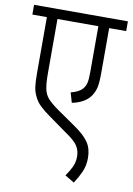

<svg xmlns="http://www.w3.org/2000/svg" viewBox="-89 -678 630 911"><g transform="rotate(10 226.0 -223.0)"><path d="M452 -575H370V-358Q370 -313 365 -290Q360 -267 346 -246Q333 -227 310 -214Q287 -201 257 -195L243 -243Q260 -247 274.5 -254Q289 -261 299 -272Q310 -285 314 -302Q318 -319 318 -355V-575H121V-313Q121 -266 126.5 -239Q132 -212 148.5 -193.5Q165 -175 199 -151L287 -90Q338 -55 358 -24.5Q378 6 378 49Q378 87 364.5 117Q351 147 332 176L287 149Q303 127 314.5 103.5Q326 80 326 52Q326 23 311.5 0.5Q297 -22 252 -52L164 -115Q138 -133 117.5 -152.5Q97 -172 87 -195Q77 -215 73.5 -238.5Q70 -262 70 -307V-575H0V-622H452Z"/></g></svg>

Font: Noto Sans Devanagari UI Condensed Light
Style: Regular
Weight: 300
Width: 3
Designer: Jelle Bosma - Monotype Design Team
Foundry: Monotype Imaging Inc.
Version: Version 2.004; ttfautohint (v1.8.4.7-5d5b)